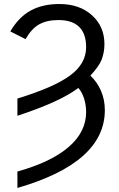

<svg xmlns="http://www.w3.org/2000/svg" viewBox="-20 -719 585 947"><path d="M497.1 -175.8Q497.1 83.5 65.9 208V127Q233.4 80.1 319.1 5.6Q404.8 -68.8 404.8 -166Q404.8 -201.7 394.3 -234.1Q383.8 -266.6 366.2 -285.2Q278.3 -217.8 65.9 -147.9V-232.9Q249 -289.1 326.2 -347.2Q404.8 -404.8 404.8 -486.8Q404.8 -552.7 370.4 -586.4Q335.9 -620.1 269 -620.1Q211.4 -620.1 173.3 -598.9Q135.3 -577.6 106 -525.9L30.8 -564Q72.3 -634.8 131.3 -667Q190.4 -699.2 272.9 -699.2Q372.1 -699.2 433.6 -643.8Q495.1 -588.4 495.1 -501Q495.1 -460.9 481 -423.8Q467.8 -391.1 425.8 -346.2Q459 -314.9 478 -271.2Q497.1 -227.5 497.1 -175.8Z"/></svg>

Font: Libra Sans Modern
Style: Regular
Weight: 400
Foundry: Stefan Peev, Context Ltd
Version: Version 1.000